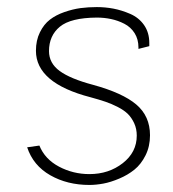

<svg xmlns="http://www.w3.org/2000/svg" viewBox="-20 -525 490 545"><path d="M373 -386.2 403.8 -394V-402.8Q403.8 -432.6 388.9 -453.9Q374 -475.1 349.6 -485.6Q325.2 -496.1 302 -500.5Q278.8 -504.9 254.9 -504.9Q230.5 -504.9 208.5 -502Q186.5 -499 162.6 -490.7Q138.7 -482.4 121.6 -469.2Q104.5 -456.1 93.3 -433.3Q82 -410.6 82 -380.9Q82 -289.1 236.8 -249Q261.7 -242.2 279.1 -236.3Q296.4 -230.5 314.5 -221.2Q332.5 -211.9 343.3 -201.2Q354 -190.4 361.1 -174.8Q368.2 -159.2 368.2 -140.1Q368.2 -92.8 328.4 -61.8Q288.6 -30.8 233.9 -30.8Q187.5 -30.8 147.5 -52Q107.4 -73.2 91.8 -111.8L57.1 -106.9Q74.2 -55.2 122.6 -27.6Q170.9 0 233.9 0Q252.4 0 273.4 -3.9Q294.4 -7.8 318.6 -18.1Q342.8 -28.3 361.6 -43.5Q380.4 -58.6 393.1 -84Q405.8 -109.4 405.8 -141.1Q405.8 -195.3 366.9 -228.3Q328.1 -261.2 244.1 -284.2Q179.7 -301.3 149.4 -323.5Q119.1 -345.7 119.1 -379.9Q119.1 -423.8 149.9 -449.2Q180.7 -474.6 254.9 -475.1Q275.9 -475.1 295.4 -470.9Q314.9 -466.8 333 -457.5Q351.1 -448.2 362.1 -430.9Q373 -413.6 373 -390.1Z"/></svg>

Font: Comic Neue Angular Light
Style: Regular
Weight: 300
Designer: Craig Rozynski
Foundry: Craig Rozynski
Version: Version 2.003